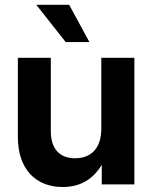

<svg xmlns="http://www.w3.org/2000/svg" viewBox="-20 -751 620 782"><path d="M234.9 10.7C307.6 10.7 359.9 -21.5 394.5 -80.1V0H527.3V-515.6H392.6V-227.1C392.6 -143.6 347.7 -106.4 286.1 -106.4C223.1 -106.4 187 -144.5 187 -216.3V-515.6H52.7V-192.9C52.7 -62 126 10.7 234.9 10.7ZM247.6 -579.6H344.2L261.7 -731.4H127.9Z"/></svg>

Font: Raveo Display Display SemiBold
Style: Regular
Weight: 600
Designer: Jakub Foglar, Rasmus Andersson (Inter)
Foundry: Jakubfoglar.com
Version: Version 1.100;Glyphs 3.2.3 (3260)